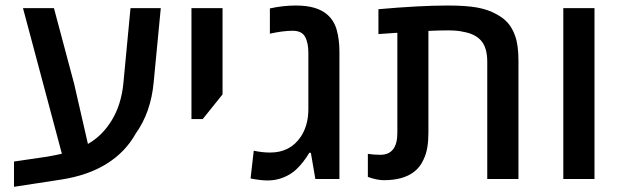

<svg xmlns="http://www.w3.org/2000/svg" viewBox="-20 -661 2298 709"><path d="M31.7 28.8V-64.5L154.3 -82.5Q182.6 -87.4 208.5 -93.3L64.9 -630.9H179.2L253.9 -351.1L304.7 -129.4Q357.9 -159.7 392.8 -217Q427.7 -274.4 435.5 -352.5L461.9 -630.9H573.7L547.4 -356.4Q537.1 -245.6 481 -167.5Q442.9 -99.1 373.8 -56.2Q304.7 -13.2 206.5 2Q159.7 9.3 116 15.9Q72.3 22.5 31.7 28.8Z M687 -221.2V-630.9H801.8V-312.5L728.5 -221.2Z M968.3 5.4Q942.4 5.4 905.3 -2L917 -104.5Q947.8 -97.7 978 -97.7Q1051.3 -97.7 1090.8 -156.2Q1104 -175.8 1111.3 -201.4Q1118.7 -227.1 1118.7 -258.3V-465.8Q1118.7 -503.4 1106.4 -525.4Q1094.2 -547.4 1060.5 -547.4Q1024.9 -547.4 976.6 -536.6V-629.9Q1025.4 -640.6 1072.3 -640.6Q1112.8 -640.6 1141.1 -632.1Q1169.4 -623.5 1187 -608.4Q1213.4 -586.4 1223.4 -550.5Q1233.4 -514.6 1233.4 -469.7V0H1144.5L1127.9 -96.7H1122.1Q1112.8 -80.6 1099.6 -63.7Q1086.4 -46.9 1074.7 -36.1Q1054.7 -17.1 1027.1 -5.9Q999.5 5.4 968.3 5.4Z M1397.5 4.4Q1371.6 4.4 1338.4 -7.8V-92.8Q1361.3 -89.4 1384.3 -89.4Q1447.3 -89.4 1447.3 -170.4V-540Q1429.7 -539.1 1412.4 -537.6Q1395 -536.1 1377.4 -535.2V-627Q1453.6 -633.8 1517.6 -637.2Q1581.5 -640.6 1632.8 -640.6Q1701.7 -640.6 1742.4 -633.1Q1783.2 -625.5 1813.5 -608.4Q1839.4 -594.7 1855.7 -575.9Q1872.1 -557.1 1882.3 -528.3Q1888.7 -510.3 1891.6 -487.3Q1894.5 -464.4 1894.5 -437V0H1779.3V-433.1Q1779.3 -484.4 1757.1 -510.3Q1734.9 -536.1 1690.9 -543.5Q1669.4 -548.8 1634.3 -548.8Q1600.1 -548.8 1562 -546.9V-170.4Q1562 -140.6 1557.9 -116.2Q1553.7 -91.8 1543.5 -70.8Q1530.8 -43 1508.8 -26.4Q1468.8 4.4 1397.5 4.4Z M2060.1 0V-630.9H2175.3V0Z"/></svg>

Font: Open Sans SemiBold
Style: Regular
Weight: 600
Designer: Monotype Design Team
Foundry: Monotype Imaging Inc.
Version: Version 3.003; ttfautohint (v1.8.4)